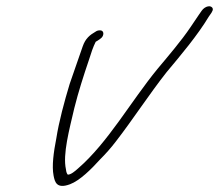

<svg xmlns="http://www.w3.org/2000/svg" viewBox="-20 -592 707 620"><path d="M247 -442C235 -406 219 -363 205 -321C188 -265 170 -198 162 -146C153 -100 147 -56 153 -25C157 -4 163 19 206 3C238 -9 275 -46 303 -77C321 -95 338 -114 354 -135C409 -206 462 -288 518 -359C564 -414 618 -478 654 -538L663 -551C666 -556 668 -560 667 -564C663 -577 642 -573 631 -557L622 -544C616 -535 607 -522 595 -504C566 -461 525 -413 489 -370C402 -264 329 -132 232 -48C222 -39 209 -28 199 -28C196 -31 194 -36 193 -45C182 -94 204 -174 220 -243C233 -295 250 -348 267 -398C275 -423 280 -439 289 -457C296 -462 308 -467 312 -476C316 -485 313 -494 303 -494C298 -494 293 -493 289 -490C270 -479 256 -468 247 -442Z"/></svg>

Font: Stray Cat
Style: SuObl
Weight: 400
Version: Version 1.0